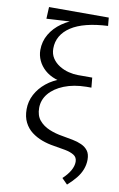

<svg xmlns="http://www.w3.org/2000/svg" viewBox="-99 -765 628 1013"><g transform="rotate(10 215.5 -258.0)"><path d="M335 195 305 165Q331 141 345 116.5Q359 92 359 69Q359 45 340.5 33.5Q322 22 293 16.5Q264 11 232 6Q198 1 167 -10.5Q136 -22 111 -41Q86 -60 71 -89.5Q56 -119 56 -160Q56 -202 75.5 -239Q95 -276 130 -304.5Q165 -333 213.5 -349Q262 -365 321 -365L346 -331Q278 -330 227 -309.5Q176 -289 148 -255Q120 -221 120 -178Q120 -137 141 -112Q162 -87 195.5 -73Q229 -59 268 -53Q296 -48 322.5 -43Q349 -38 371 -28Q393 -18 406 -0.5Q419 17 419 47Q419 73 409.5 98.5Q400 124 381 147.5Q362 171 335 195ZM257 -331Q213 -331 179 -343Q145 -355 121.5 -376Q98 -397 85.5 -424Q73 -451 73 -480Q73 -526 95.5 -564.5Q118 -603 158 -631Q198 -659 253 -675.5Q308 -692 373 -694L403 -667Q339 -664 289.5 -651.5Q240 -639 206.5 -617Q173 -595 156 -565.5Q139 -536 139 -500Q139 -470 153.5 -448Q168 -426 191.5 -411.5Q215 -397 241.5 -390.5Q268 -384 291 -384H368L373 -331ZM76 -648 79 -711H399L403 -667Z"/></g></svg>

Font: Ysabeau Office
Style: Regular
Weight: 400
Designer: Christian Thalmann (Catharsis Fonts)
Version: Version 2.001;gftools[0.9.30]; featfreeze: tnum,lnum,ss02